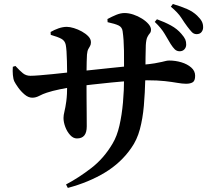

<svg xmlns="http://www.w3.org/2000/svg" viewBox="-20 -854 1040 936"><path d="M811.9 -639.6Q799.9 -659.6 783 -688.4Q766.2 -717.2 734.4 -747.2L745.1 -760.1Q782.8 -746.5 813.4 -729.8Q844 -713.1 864.4 -688.8Q878.5 -672.7 883.3 -661.5Q888 -650.3 887.7 -636Q887.4 -622.4 878.5 -613.1Q869.6 -603.8 855 -604.1Q841.6 -604.4 832.2 -613.4Q822.8 -622.5 811.9 -639.6ZM892.8 -724.9Q879.4 -742.8 863.6 -767.5Q847.7 -792.2 812.8 -821.5L822.7 -834.4Q863.3 -822.7 892.2 -809.9Q921.2 -797 941.1 -777.8Q957.2 -762.3 963.8 -749.5Q970.5 -736.7 970.2 -720.2Q970.2 -707.8 962.3 -697.7Q954.3 -687.5 938 -687.5Q924.4 -687.8 914.9 -698Q905.4 -708.1 892.8 -724.9ZM504.6 -745.9 503.8 -761.2Q526.3 -773.4 547.4 -782Q568.4 -790.5 587.4 -790.5Q607.3 -790.5 629.9 -783.1Q652.5 -775.6 672 -763.3Q691.6 -751 703.9 -736.8Q716.1 -722.5 716.1 -710Q716.1 -697.8 710.3 -691.5Q704.4 -685.1 698.5 -673.5Q692.5 -661.9 690.8 -633.7Q689.8 -603.4 689.5 -574.4Q689.3 -545.4 689 -519.9Q688.7 -494.4 688.4 -472.4Q686.7 -401 681.3 -338.4Q675.8 -275.8 661.9 -223.8Q648 -171.8 619.6 -132.1Q569.9 -60 490.9 -12.4Q411.8 35.2 310.6 62.1L301.9 45.2Q363.8 12.6 425.2 -34.8Q486.7 -82.3 528.9 -154.2Q550.3 -189.6 562.2 -241.6Q574.1 -293.6 579.5 -354.2Q584.9 -414.9 584.9 -476.8Q585.1 -552.1 584.4 -606.8Q583.7 -661.5 577.8 -701.7Q575.3 -721.5 558.2 -729.8Q541.1 -738.1 504.6 -745.9ZM226.7 -698.1Q245 -708.8 265.9 -716Q286.8 -723.1 305.5 -723.1Q320.2 -723.1 340 -717.1Q359.9 -711.1 379.1 -700.5Q398.3 -689.8 410.8 -676.6Q423.3 -663.4 423.3 -648.1Q423.3 -636.6 419 -629.6Q414.7 -622.7 410.2 -614.2Q405.7 -605.8 404 -587.6Q403.3 -574.2 402.6 -552.4Q402 -530.6 401.9 -506.7Q401.7 -482.8 401.7 -463.8Q401.7 -417.8 402 -376.2Q402.2 -334.5 402.6 -299.3Q402.9 -264.1 402.9 -238.2Q402.9 -208.2 391.1 -193.7Q379.3 -179.1 354.9 -179.1Q336.9 -179.1 321.9 -195.7Q306.8 -212.3 298.2 -235.4Q289.6 -258.5 289.6 -279Q289.6 -292.4 294.2 -310.7Q298.8 -328.9 303.2 -360.3Q307.5 -391.6 307.5 -443.5Q307.5 -471.4 307.2 -500.5Q306.8 -529.6 306.3 -556Q305.8 -582.4 304.3 -603.2Q302.8 -624 300.5 -635.5Q296.5 -655.3 279.5 -664.7Q262.5 -674.1 227.4 -684.1ZM42.5 -528.4 55.2 -532.4Q76.4 -509.2 91.7 -496.9Q107.1 -484.5 128 -484.5Q144.2 -484.5 173.6 -486.9Q202.9 -489.2 236.9 -492.7Q271 -496.2 301.6 -499.6Q332.2 -503 351.5 -505Q382.9 -508 428.1 -512.9Q473.4 -517.9 521.4 -522.8Q569.5 -527.8 610.8 -531.9Q652 -536 674.8 -538.3Q711.7 -541.5 734 -545.3Q756.2 -549 769.1 -552.2Q781.9 -555.4 789.8 -557.2Q797.7 -558.9 805.3 -558.9Q835.1 -558.9 864.1 -550.3Q893.1 -541.6 912.2 -524.9Q931.3 -508.3 931.3 -484.6Q931.3 -460.1 919.4 -452.9Q907.5 -445.7 887.1 -445.7Q869.3 -445.7 844.4 -450.1Q819.4 -454.5 783.5 -458.6Q747.7 -462.6 697.1 -462.6Q662.3 -462.6 616.4 -459.6Q570.5 -456.5 522.3 -451.7Q474.1 -447 431 -442Q388 -437 358.5 -433.5Q311.5 -427 272.8 -418.9Q234.2 -410.9 208.2 -402.2Q189.2 -396.1 171.8 -386.9Q154.5 -377.7 137.7 -377.7Q118.2 -377.7 100 -393.2Q81.7 -408.7 68.3 -427.7Q54.9 -446.7 49.9 -457Q44.5 -468.6 42.8 -488.2Q41 -507.7 42.5 -528.4Z"/></svg>

Font: Early Summer Mincho VF
Style: Regular
Weight: 250
Designer: GuiWonder
Version: Version 1.002